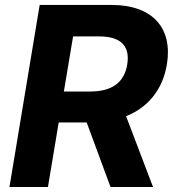

<svg xmlns="http://www.w3.org/2000/svg" viewBox="-20 -747 702 767"><path d="M17.8 0H171.5L214.5 -257.8H326.3L421.5 0H591.3L483.7 -282.7C572.4 -318.2 630.3 -390.3 646.7 -489.7C670.5 -634.2 590.6 -727.3 425.4 -727.3H138.5ZM235.1 -381.4 272 -601.6H375.7C463.8 -601.6 500 -562.5 488.3 -489.7C476.6 -417.6 427.9 -381.4 339.5 -381.4Z"/></svg>

Font: Magic Ui Pro
Style: Bold Italic
Weight: 700
Italic angle: -9.39999°
Designer: Stefan Endress, Andreas Faust
Version: Version 1.000;FEAKit 1.0